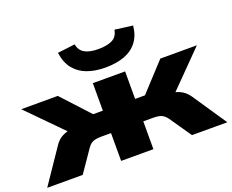

<svg xmlns="http://www.w3.org/2000/svg" viewBox="-122 -971 1416 1174"><g transform="rotate(-20 586.5 -384.0)"><path d="M0 0 150 -221Q168 -248 188.5 -261.5Q209 -275 235 -282Q261 -289 295 -292L284 -233L15 -506H253L418 -327H481V-506H691V-327H755L920 -506H1158L889 -233L878 -292Q911 -288 936.5 -281.5Q962 -275 983.5 -261Q1005 -247 1023 -221L1172 0H942L843 -144Q832 -158 820 -166.5Q808 -175 791.5 -178Q775 -181 753 -181H691V0H481V-181H420Q398 -181 381 -178Q364 -175 352 -166.5Q340 -158 330 -144L231 0ZM587 -569Q522 -569 470.5 -587.5Q419 -606 386 -646.5Q353 -687 344 -753L458 -767Q464 -727 496 -708.5Q528 -690 585 -690Q641 -690 675 -706.5Q709 -723 717 -768L833 -753Q827 -690 795.5 -649Q764 -608 711.5 -588.5Q659 -569 587 -569Z"/></g></svg>

Font: Nunito Sans 7pt Expanded Black
Style: Regular
Weight: 900
Width: 7
Designer: Vernon Adams
Foundry: Vernon Adams
Version: Version 3.101;gftools[0.9.27]